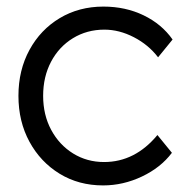

<svg xmlns="http://www.w3.org/2000/svg" viewBox="-20 -553 566 583"><path d="M293 10Q219 10 161 -25.5Q103 -61 69.5 -122.5Q36 -184 36 -262Q36 -340 69.5 -401.5Q103 -463 161.5 -498Q220 -533 294 -533Q361 -533 416 -506.5Q471 -480 504 -433L460 -379Q431 -417 386.5 -440Q342 -463 297 -463Q244 -463 201.5 -437Q159 -411 135 -365.5Q111 -320 111 -262Q111 -204 135.5 -158.5Q160 -113 202 -87Q244 -61 296 -61Q390 -61 458 -143L502 -89Q468 -44 411 -17Q354 10 293 10Z"/></svg>

Font: Lexend Light
Style: Regular
Weight: 300
Designer: Bonnie Shaver-Troup, Thomas Jockin
Foundry: Lexend
Version: Version 1.007; ttfautohint (v1.8.3)